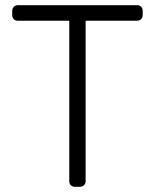

<svg xmlns="http://www.w3.org/2000/svg" viewBox="-20 -720 597 740"><path d="M27 0ZM530 -677V-662Q530 -652 523.5 -646Q517 -640 507 -640H310V-22Q310 -12 303.5 -6Q297 0 287 0H269Q259 0 253 -6Q247 -12 247 -22V-640H49Q39 -640 33 -646Q27 -652 27 -662V-677Q27 -687 33 -693.5Q39 -700 49 -700H507Q518 -700 524 -694Q530 -688 530 -677Z"/></svg>

Font: Hezaedrus Light
Style: Regular
Weight: 300
Designer: Hubert & Fischer
Foundry: Hubert & Fischer
Version: Version 1.10;September 3, 2019;FontCreator 11.5.0.2425 64-bi